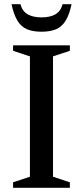

<svg xmlns="http://www.w3.org/2000/svg" viewBox="-20 -891 394 911"><path d="M311.5 -26V0H42V-26L122 -52.5V-623.5L42 -650V-676H311.5V-650L231.5 -623.5V-52.5ZM177 -808.5Q217.5 -808.5 242.8 -823Q268 -837.5 277 -871H319.5Q309 -821 291.2 -792.5Q273.5 -764 245.8 -752.2Q218 -740.5 177 -740.5Q136 -740.5 108.2 -752.2Q80.5 -764 63 -792.5Q45.5 -821 34.5 -871H77Q86 -837.5 111.5 -823Q137 -808.5 177 -808.5Z"/></svg>

Font: Newsreader 16pt Medium
Style: Regular
Weight: 500
Designer: Hugues Gentile
Foundry: Production Type
Version: Version 1.003